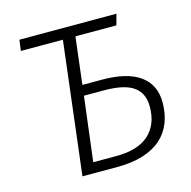

<svg xmlns="http://www.w3.org/2000/svg" viewBox="-102 -786 884 887"><g transform="rotate(-15 340.5 -342.5)"><path d="M387 -408Q508 -408 569.5 -363.5Q631 -319 631 -234Q631 -181 614 -137.5Q597 -94 562.5 -63.5Q528 -33 475.5 -16.5Q423 0 352 0H185L261 -633H60L67 -685H531L517 -633H321L294 -408ZM250 -50H361Q464 -50 516.5 -97.5Q569 -145 569 -231Q569 -295 525 -326.5Q481 -358 383 -358H288Z"/></g></svg>

Font: Glekhifnjqigglhiwekvrgaqftz
Style: Regular
Weight: 300
Italic angle: -8°
Designer: Carrois Corporate & Edenspiekermann
Foundry: Carrois Corporate GbR & Edenspiekermann AG
Version: Version 2.001